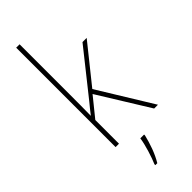

<svg xmlns="http://www.w3.org/2000/svg" viewBox="-316 -789 1038 1038"><g transform="rotate(-45 203.5 -269.5)"><path d="M109 -376V-760H83V0H109V-181L198 -291L378 0H407L216 -311L390 -528H358L156 -274C138 -252 127 -239 108 -214C109 -271 109 -318 109 -376ZM240 68V61H211C206 103 181 181 166 214V221H181C209 175 228 118 240 68Z"/></g></svg>

Font: Noto Sans Sinhala UI SemiCondensed Thin
Style: Regular
Weight: 100
Width: 4
Designer: Jelle Bosma - Monotype Design Team
Foundry: Monotype Imaging Inc.
Version: Version 2.006